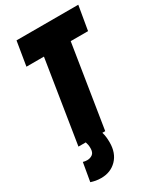

<svg xmlns="http://www.w3.org/2000/svg" viewBox="-225 -786 933 1093"><g transform="rotate(-30 241.5 -240.0)"><path d="M37 209 58 88Q71 92 85 92Q105 92 120 81Q135 70 135 42Q135 28 133 18.5Q131 9 128 0H80L166 -542H51L77 -700H483L456 -542H342L256 0H237Q242 15 244 32Q246 49 246 68Q246 138 206 179Q166 220 104 220Q84 220 68 217Q52 214 37 209Z"/></g></svg>

Font: Georama Condensed Black
Style: Italic
Weight: 900
Width: 3
Italic angle: -9°
Designer: Jean-Baptiste Levee
Foundry: Production Type
Version: Version 1.000